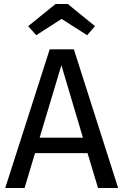

<svg xmlns="http://www.w3.org/2000/svg" viewBox="-20 -934 613 954"><path d="M102 0 154 -173H415L467 0H567L347 -689H227L6 0ZM177 -250 285 -610 392 -250ZM120 -804 160 -759 286 -840 413 -759 452 -804 317 -914H256Z"/></svg>

Font: FiraGO Unicode
Style: Regular
Weight: 400
Designer: bBox Type
Foundry: bBox Type GmbH
Version: Version 1.001;PS 001.001;hotconv 1.0.88;makeotf.lib2.5.64775